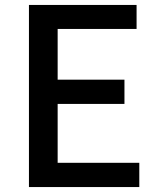

<svg xmlns="http://www.w3.org/2000/svg" viewBox="-20 -756 640 776"><path d="M97 0H543V-98H213V-336H483V-434H213V-639H532V-736H97Z"/></svg>

Font: Source Han Sans KR Medium
Style: Regular
Weight: 500
Designer: Ryoko NISHIZUKA (kana & ideographs); Paul D. Hunt (Latin, Greek & Cyrillic); Wenlong ZHANG (bopomofo); Sandoll Communica
Foundry: Adobe Systems Incorporated
Version: Version 1.001;PS 1.001;hotconv 1.0.78;makeotf.lib2.5.61930